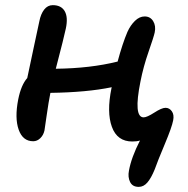

<svg xmlns="http://www.w3.org/2000/svg" viewBox="-20 -541 730 746"><path d="M108.9 7.8Q68.4 7.8 52.5 -37.4Q36.6 -82.5 50.8 -154.8Q62 -210.9 85.9 -237.8Q95.2 -282.2 112.5 -363.3Q129.9 -444.3 132.8 -458Q138.2 -486.3 151.6 -503.7Q165 -521 185.1 -521Q217.8 -521 231.4 -497.6Q245.1 -474.1 235.8 -430.2Q230 -401.4 196.8 -273.9Q331.1 -275.4 437 -301.8Q456.1 -372.6 475.1 -417Q486.8 -442.9 504.4 -460Q522 -477.1 542 -477.1Q564 -477.1 575.2 -458.7Q586.4 -440.4 581.1 -415Q577.6 -398.4 557.4 -340.3Q537.1 -282.2 525.9 -225.1Q497.6 -85 538.1 -85Q550.8 -85 579.6 -103.5Q608.4 -122.1 623 -122.1Q638.2 -122.1 647.7 -108.6Q657.2 -95.2 652.8 -73.2Q647.9 -46.9 620.1 19.3Q592.3 85.4 581.1 117.2Q567.4 150.9 552.7 168Q538.1 185.1 519 185.1Q494.6 185.1 485.4 166Q476.1 147 481 122.1Q490.2 70.8 523.9 4.9Q512.2 8.8 494.1 8.8Q435.5 8.8 414.8 -47.9Q394 -104.5 413.1 -198.2L414.1 -202.1Q317.4 -182.1 175.8 -180.2Q168.5 -143.6 161.1 -91.1Q153.8 -38.6 152.8 -34.2Q148.9 -16.1 136.7 -4.2Q124.5 7.8 108.9 7.8Z"/></svg>

Font: Shantell Sans Irregular Bouncy
Style: Italic
Weight: 500
Italic angle: -11.31°
Designer: Stephen Nixon, Anya Danilova, Shantell Martin
Foundry: Arrow Type
Version: Version 1.006;[9816181b4]